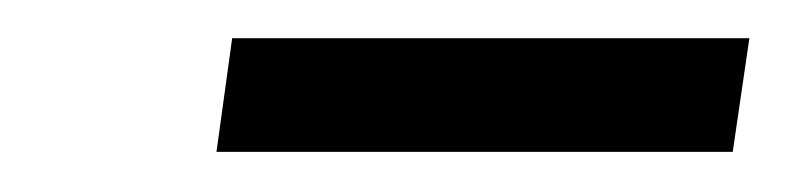

<svg xmlns="http://www.w3.org/2000/svg" viewBox="-20 -658 410 98"><path d="M98.5 -638.5H362.5L354 -580.5H90.5Z"/></svg>

Font: HK Grotesk Medium
Style: Italic
Weight: 500
Italic angle: -8°
Designer: Alfredo Marco Pradil
Foundry: Hanken Design Co.
Version: Version 3.004